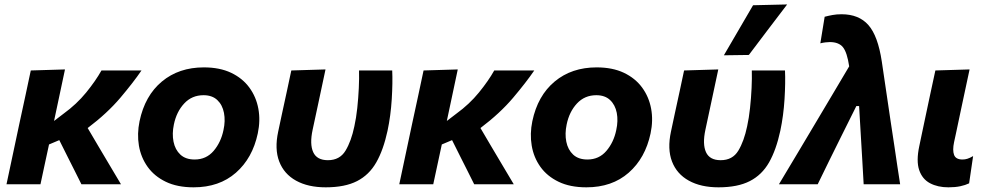

<svg xmlns="http://www.w3.org/2000/svg" viewBox="-20 -808 4338 842"><path d="M8.5 0Q19.5 -53 30.5 -103.5Q41.5 -154 54.5 -216.5L65 -266Q80.5 -338 92 -390.8Q103.5 -443.5 115 -499L265 -503.5Q251.5 -438.5 239 -381Q226.5 -323.5 217 -277.5L259.5 -310Q316 -351 357.8 -402.2Q399.5 -453.5 425 -499H600.5Q565 -447 507.8 -379.2Q450.5 -311.5 364.5 -246.5L411 -167.5Q433.5 -129.5 459.5 -85.8Q485.5 -42 510.5 0H337Q322 -30 307.5 -59Q293 -88 277.5 -118.5L240 -193.5L195 -174.5Q185 -129.5 176.2 -87.5Q167.5 -45.5 157.5 0Z M829 13.5Q757.5 13.5 707.2 -10.8Q657 -35 627.5 -76.2Q598 -117.5 589.2 -169.2Q580.5 -221 592 -276.5Q615.5 -388.5 690 -450.5Q764.5 -512.5 874 -512.5Q943.5 -512.5 993.5 -488.8Q1043.5 -465 1073.5 -424Q1103.5 -383 1113 -331.2Q1122.5 -279.5 1110.5 -223Q1087.5 -114.5 1014.5 -50.5Q941.5 13.5 829 13.5ZM833.5 -108.5Q884.5 -108.5 916.8 -146.2Q949 -184 960 -237.5Q969 -278 962.2 -313Q955.5 -348 933 -369.2Q910.5 -390.5 872.5 -390.5Q821.5 -390.5 787.8 -354.2Q754 -318 742.5 -262Q734 -221.5 741 -186.5Q748 -151.5 771 -130Q794 -108.5 833.5 -108.5Z M1408.5 13.5Q1331 13.5 1278.2 -15.8Q1225.5 -45 1204.5 -99.8Q1183.5 -154.5 1200 -231Q1204.5 -252.5 1208.5 -271Q1212.5 -289.5 1216.5 -308.5Q1229 -366 1238.5 -409.8Q1248 -453.5 1257.5 -499L1407.5 -503.5Q1390.5 -423 1375.8 -354.5Q1361 -286 1351 -239Q1337.5 -176 1353.5 -140.8Q1369.5 -105.5 1418 -105.5Q1470 -105.5 1495.2 -147.2Q1520.5 -189 1534 -254Q1542 -290 1546.8 -334.2Q1551.5 -378.5 1553.5 -421.8Q1555.5 -465 1554.5 -499H1700Q1702.5 -446 1698 -373.2Q1693.5 -300.5 1679.5 -234.5Q1661.5 -151 1630.2 -96Q1599 -41 1545.8 -13.8Q1492.5 13.5 1408.5 13.5Z M1731 0Q1742 -53 1753 -103.5Q1764 -154 1777 -216.5L1787.5 -266Q1803 -338 1814.5 -390.8Q1826 -443.5 1837.5 -499L1987.5 -503.5Q1974 -438.5 1961.5 -381Q1949 -323.5 1939.5 -277.5L1982 -310Q2038.5 -351 2080.2 -402.2Q2122 -453.5 2147.5 -499H2323Q2287.5 -447 2230.2 -379.2Q2173 -311.5 2087 -246.5L2133.5 -167.5Q2156 -129.5 2182 -85.8Q2208 -42 2233 0H2059.5Q2044.5 -30 2030 -59Q2015.5 -88 2000 -118.5L1962.5 -193.5L1917.5 -174.5Q1907.5 -129.5 1898.8 -87.5Q1890 -45.5 1880 0Z M2551.5 13.5Q2480 13.5 2429.8 -10.8Q2379.5 -35 2350 -76.2Q2320.5 -117.5 2311.8 -169.2Q2303 -221 2314.5 -276.5Q2338 -388.5 2412.5 -450.5Q2487 -512.5 2596.5 -512.5Q2666 -512.5 2716 -488.8Q2766 -465 2796 -424Q2826 -383 2835.5 -331.2Q2845 -279.5 2833 -223Q2810 -114.5 2737 -50.5Q2664 13.5 2551.5 13.5ZM2556 -108.5Q2607 -108.5 2639.2 -146.2Q2671.5 -184 2682.5 -237.5Q2691.5 -278 2684.8 -313Q2678 -348 2655.5 -369.2Q2633 -390.5 2595 -390.5Q2544 -390.5 2510.2 -354.2Q2476.5 -318 2465 -262Q2456.5 -221.5 2463.5 -186.5Q2470.5 -151.5 2493.5 -130Q2516.5 -108.5 2556 -108.5Z M3131 13.5Q3053.5 13.5 3000.8 -15.8Q2948 -45 2927 -99.8Q2906 -154.5 2922.5 -231Q2927 -252.5 2931 -271Q2935 -289.5 2939 -308.5Q2951.5 -366 2961 -409.8Q2970.5 -453.5 2980 -499L3130 -503.5Q3113 -423 3098.2 -354.5Q3083.5 -286 3073.5 -239Q3060 -176 3076 -140.8Q3092 -105.5 3140.5 -105.5Q3192.5 -105.5 3217.8 -147.2Q3243 -189 3256.5 -254Q3264.5 -290 3269.2 -334.2Q3274 -378.5 3276 -421.8Q3278 -465 3277 -499H3422.5Q3425 -446 3420.5 -373.2Q3416 -300.5 3402 -234.5Q3384 -151 3352.8 -96Q3321.5 -41 3268.2 -13.8Q3215 13.5 3131 13.5ZM3154.5 -565.5Q3187 -621 3218.8 -675.8Q3250.5 -730.5 3282.5 -785L3432 -788.5Q3388.5 -731.5 3346.5 -676.2Q3304.5 -621 3264 -567Z M3396 0Q3436.5 -67.5 3479.8 -140Q3523 -212.5 3563.5 -280.5Q3597 -337 3633.5 -398.2Q3670 -459.5 3704 -517Q3695 -578 3676.8 -600.8Q3658.5 -623.5 3619 -623.5Q3611.5 -623.5 3600.2 -622.2Q3589 -621 3577.5 -618L3596.5 -734.5Q3613.5 -739 3631 -742.2Q3648.5 -745.5 3670.5 -745.5Q3746.5 -745.5 3788.2 -698.2Q3830 -651 3847 -538.5L3885.5 -278Q3895.5 -212.5 3902.5 -165.8Q3909.5 -119 3915.2 -80Q3921 -41 3927.5 0H3767.5Q3764.5 -51.5 3761.5 -105.5Q3758.5 -159.5 3755.5 -206.5L3747.5 -343H3735.5L3668.5 -208.5Q3642 -155 3616.2 -102.8Q3590.5 -50.5 3566 0Z M4139 13.5Q4092.5 13.5 4058.5 -4.5Q4024.5 -22.5 4011 -62.2Q3997.5 -102 4011.5 -167.5Q4018.5 -201.5 4023.5 -224.8Q4028.5 -248 4034 -274.5Q4048.5 -343.5 4059.5 -394.8Q4070.5 -446 4082 -499L4232 -503.5Q4213.5 -417.5 4198 -344.5Q4182.5 -271.5 4172 -221.5L4164 -184.5Q4156.5 -149 4164 -128.8Q4171.5 -108.5 4201 -108.5Q4212 -108.5 4222.5 -111.8Q4233 -115 4247.5 -123.5L4230 -4Q4213.5 4 4191 8.8Q4168.5 13.5 4139 13.5Z"/></svg>

Font: Commissioner
Style: Bold Italic
Weight: 700
Italic angle: -12°
Designer: Kostas Bartsokas
Foundry: Kostas Bartsokas
Version: Version 1.000; ttfautohint (v1.8.3)